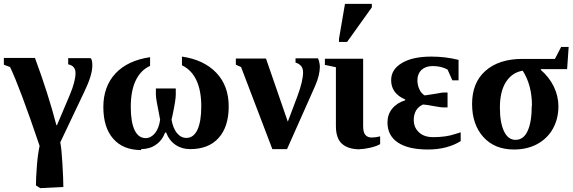

<svg xmlns="http://www.w3.org/2000/svg" viewBox="-25 -762 2968 994"><path d="M-5 -427V-462H156Q224 -279 267 -114H270L337 -272Q366 -342 366 -384Q366 -421 328 -429V-461H444Q453 -454 453 -422Q453 -373 411 -286L287 -25Q294 10 298 83Q303 168 303 206L183 212L161 198Q161 163 166 96Q170 41 180 -7Q76 -314 27 -415Z M705 10 707 15Q612 15 561 -44Q510 -102 510 -208Q510 -314 573 -382Q636 -449 752 -466V-421Q703 -399 677 -344Q652 -291 652 -208Q652 -130 672 -88Q692 -47 729 -47Q756 -47 777 -72Q798 -98 804 -142L799 -169Q782 -251 782 -272V-304H885V-272Q885 -245 869 -169L863 -142Q871 -98 891 -73Q912 -48 940 -48Q977 -48 997 -90Q1017 -133 1017 -211Q1017 -293 992 -346Q967 -400 917 -424V-469Q1030 -453 1095 -385Q1159 -318 1159 -211Q1159 -106 1107 -48Q1055 10 960 10Q916 10 884 -12Q851 -34 835 -76H830Q814 -34 781 -12Q749 10 705 10Z M1385 10 1223 -415 1196 -427V-459H1352L1465 -132L1514 -262Q1544 -342 1544 -388Q1544 -426 1505 -438V-460H1621Q1629 -445 1631 -418Q1631 -373 1606 -316L1461 10Z M1838 10V11Q1777 11 1745 -18Q1714 -46 1714 -110V-414L1657 -426V-458H1855V-109Q1855 -76 1867 -63Q1879 -50 1899 -50Q1919 -50 1943 -56V-16Q1927 -6 1895 2Q1861 10 1838 10ZM1730 -545V-561L1761 -742H1900V-724L1772 -545Z M2360 -34 2361 -32Q2291 12 2190 12Q2089 12 2035 -24Q1981 -60 1981 -128Q1981 -169 2005 -199Q2029 -229 2073 -243V-247Q2000 -278 2000 -347Q2000 -403 2056 -436Q2111 -469 2208 -469Q2281 -469 2349 -452V-346H2317L2292 -402Q2259 -420 2215 -420Q2179 -420 2157 -400Q2136 -380 2136 -347Q2136 -320 2147 -298Q2157 -277 2174 -268L2226 -276Q2266 -283 2267 -283H2292V-206H2267Q2259 -206 2225 -212Q2183 -220 2165 -221Q2141 -210 2129 -190Q2117 -169 2117 -141Q2117 -102 2144 -77Q2170 -52 2218 -52Q2284 -52 2331 -68L2360 -77Z M2728 -216 2729 -214Q2729 -322 2681 -396Q2626 -387 2594 -337Q2563 -288 2563 -205Q2563 -128 2584 -83Q2605 -38 2644 -38Q2686 -38 2707 -85Q2728 -131 2728 -216ZM2776 -404 2774 -401Q2818 -363 2842 -314Q2866 -264 2866 -212Q2866 -147 2837 -95Q2809 -45 2756 -16Q2704 12 2636 12Q2536 12 2478 -52Q2419 -117 2419 -224Q2419 -334 2488 -395Q2558 -457 2679 -457H2848L2880 -519H2919L2911 -404Z"/></svg>

Font: Libra Serif Modern
Style: Bold
Weight: 700
Designer: Stefan Peev, Context Ltd
Foundry: Ascender Corporation
Version: Version 1.000